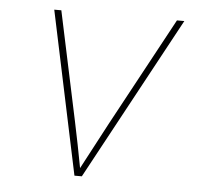

<svg xmlns="http://www.w3.org/2000/svg" viewBox="-44 -576 663 622"><g transform="rotate(5 288.0 -265.0)"><path d="M220 0H244L531 -530H507L316 -177Q296 -139 276 -101.5Q256 -64 236 -26Q229 -64 221.5 -101.5Q214 -139 206 -177L131 -530H108Z"/></g></svg>

Font: Iosevka Sparkle Thin Oblique
Style: Regular
Weight: 100
Italic angle: -9°
Designer: Belleve Invis
Foundry: Belleve Invis
Version: Version 4.5.0; ttfautohint (v1.8.3)